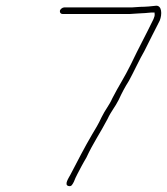

<svg xmlns="http://www.w3.org/2000/svg" viewBox="-20 -644 585 673"><path d="M199 -595H436C445 -595 458 -597 467 -597C478 -597 498 -599 509 -600H522C522 -599 521 -598 522 -596C523 -590 521 -584 518 -577C491 -521 466 -476 439 -419C416 -372 396 -343 374 -300C362 -273 349 -260 336 -233C324 -207 316 -195 303 -173C276 -127 252 -80 227 -32C220 -19 204 4 220 8C231 11 234 2 239 -7C245 -24 258 -46 266 -62C271 -72 277 -81 283 -92C306 -142 332 -179 357 -227C370 -255 383 -268 396 -294C408 -320 417 -337 432 -361C446 -386 471 -440 486 -465C504 -500 522 -538 540 -572C549 -595 547 -624 528 -624C513 -622 489 -620 472 -620C464 -620 450 -618 442 -618H205C199 -618 191 -612 190 -606C189 -600 193 -595 199 -595Z"/></svg>

Font: Electronic
Style: ExLtIt
Weight: 200
Version: Version 1.011